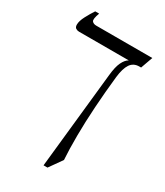

<svg xmlns="http://www.w3.org/2000/svg" viewBox="-199 -668 836 971"><g transform="rotate(30 219.0 -182.5)"><path d="M428 -525 403 -455H393Q359 -455 341.5 -429Q324 -403 318 -350Q308 -258 302 -166.5Q296 -75 295.5 5Q295 85 299 145L246 220H223L282 -340Q287 -391 300 -418Q313 -445 331 -455H40Q30 -455 21.5 -460.5Q13 -466 13 -481Q13 -502 28.5 -531.5Q44 -561 60 -585H83Q68 -545 76 -535Q84 -525 101 -525Z"/></g></svg>

Font: Bona Nova SC
Style: Italic
Weight: 400
Italic angle: -4°
Designer: Mateusz Machalski
Foundry: Capitalics
Version: Version 4.001; ttfautohint (v1.8.4.7-5d5b)